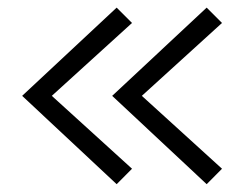

<svg xmlns="http://www.w3.org/2000/svg" viewBox="-20 -578 637 501"><path d="M284.4 -558.1 37.8 -327.9 284.4 -97.4 324.5 -137.7 115.2 -327.9 324.5 -518.1ZM519.3 -558.1 272.7 -327.9 519.3 -97.4 559.3 -137.7 350.1 -327.9 559.3 -518.1Z"/></svg>

Font: Estedad-FD-VF Thin
Style: Regular
Weight: 100
Designer: Amin Abedi
Version: Version 5.0